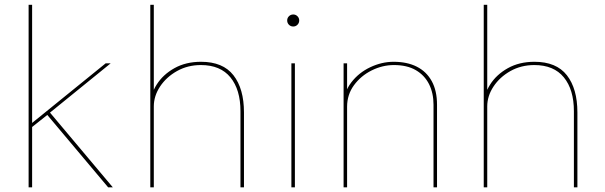

<svg xmlns="http://www.w3.org/2000/svg" viewBox="-20 -802 2590 822"><path d="M102.5 0V-781.5H117.5V-271L113 -272L432.5 -531H454L188 -315L188.5 -326.5L463 0H443L174 -320L187 -313.5L111.5 -253.5L117.5 -265.5V0Z M1009.5 0V-206.5Q1009.5 -223.5 1009.5 -244.8Q1009.5 -266 1009.5 -287.2Q1009.5 -308.5 1009.5 -326Q1009.5 -418 966.5 -470.8Q923.5 -523.5 840 -523.5Q783.5 -523.5 737.8 -497.8Q692 -472 665.2 -431.5Q638.5 -391 638.5 -346.5L623.5 -349.5Q623.5 -396.5 650.5 -439.5Q677.5 -482.5 726.5 -510Q775.5 -537.5 840.5 -537.5Q934.5 -537.5 979.5 -479.8Q1024.5 -422 1024.5 -320.5Q1024.5 -293.5 1024.5 -261Q1024.5 -228.5 1024.5 -200V0ZM623.5 0V-781.5H638.5V0Z M1227.5 0V-531H1242.5V0ZM1235.5 -688.5Q1224.5 -688.5 1217 -696Q1209.5 -703.5 1209.5 -714.5Q1209.5 -725 1217 -732.5Q1224.5 -740 1235.5 -740Q1246 -740 1253.5 -732.5Q1261 -725 1261 -714.5Q1261 -703.5 1253.5 -696Q1246 -688.5 1235.5 -688.5Z M1836 0V-283Q1836 -310.5 1836 -324.8Q1836 -339 1836 -353.5Q1836 -403.5 1816.8 -441.8Q1797.5 -480 1760 -501.8Q1722.5 -523.5 1666.5 -523.5Q1617.5 -523.5 1571.2 -500.5Q1525 -477.5 1495.5 -437.2Q1466 -397 1466 -345L1451.5 -350.5Q1451.5 -407 1483.8 -449Q1516 -491 1565.2 -514.2Q1614.5 -537.5 1665 -537.5Q1723 -537.5 1764.5 -516.5Q1806 -495.5 1828.5 -454.5Q1851 -413.5 1851 -353.5Q1851 -335 1851 -314.5Q1851 -294 1851 -281.5V0ZM1451 0V-531H1466V0Z M2437 0V-206.5Q2437 -223.5 2437 -244.8Q2437 -266 2437 -287.2Q2437 -308.5 2437 -326Q2437 -418 2394 -470.8Q2351 -523.5 2267.5 -523.5Q2211 -523.5 2165.2 -497.8Q2119.5 -472 2092.8 -431.5Q2066 -391 2066 -346.5L2051 -349.5Q2051 -396.5 2078 -439.5Q2105 -482.5 2154 -510Q2203 -537.5 2268 -537.5Q2362 -537.5 2407 -479.8Q2452 -422 2452 -320.5Q2452 -293.5 2452 -261Q2452 -228.5 2452 -200V0ZM2051 0V-781.5H2066V0Z"/></svg>

Font: Epilogue Thin
Style: Regular
Weight: 250
Designer: Tyler Finck
Foundry: Etcetera Type Co
Version: Version 2.111